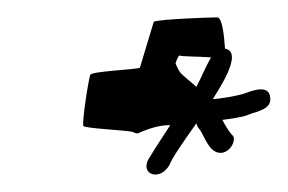

<svg xmlns="http://www.w3.org/2000/svg" viewBox="-20 -406 331 221"><path d="M76 -261C78 -258 129 -256 133 -254C137 -252 139 -252 142 -254C152 -258 163 -262 176 -262C171 -254 162 -241 151 -223C141 -205 164 -197 175 -216C178 -224 189 -240 206 -264C207 -262 207 -260 209 -258C215 -251 220 -230 234 -230C241 -230 248 -237 249 -244C250 -248 248 -250 246 -252C242 -257 239 -262 236 -268C243 -269 260 -271 266 -274C276 -278 293 -280 291 -294C290 -304 281 -306 263 -299C256 -296 232 -292 225 -292C231 -302 261 -346 239 -350C238 -364 236 -386 230 -386C222 -386 164 -384 157 -381L141 -328C137 -326 86 -324 84 -320C82 -316 74 -264 76 -261ZM182 -333C184 -339 186 -343 187 -342C188 -341 207 -341 223 -340C216 -328 212 -317 206 -306C202 -310 194 -316 190 -320C186 -323 184 -329 182 -333ZM242 -338Z"/></svg>

Font: FailCity
Style: OBL
Weight: 400
Version: Version 1